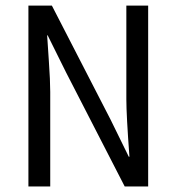

<svg xmlns="http://www.w3.org/2000/svg" viewBox="-20 -676 640 696"><path d="M438 -315.9V-655.8H517.1V0H432.1L219.2 -414.1L152.8 -547.9H150.9Q151.9 -529.8 157 -456.3Q162.1 -382.8 162.1 -342.8V0H83V-655.8H168L380.9 -242.2L446.8 -107.9H449.2Q438 -259.3 438 -315.9Z"/></svg>

Font: SourceCodePro-Regular
Style: Regular
Weight: 400
Monospace: yes
Designer: Paul D. Hunt
Foundry: Adobe Systems Incorporated
Version: Version 1.009;PS 1.000;hotconv 1.0.70;makeotf.lib2.5.5900